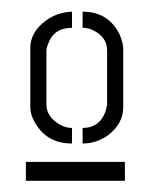

<svg xmlns="http://www.w3.org/2000/svg" viewBox="-20 -706 265 337"><path d="M25.4 -388.7V-421.9H199.2V-388.7ZM33.2 -517.6V-622.1Q33.2 -649.4 60.5 -669.9Q81.1 -684.6 106.4 -685.5V-657.2Q74.2 -657.2 64.5 -628.9Q61.5 -622.1 61.5 -617.2V-522.5Q61.5 -501 85 -487.3Q95.7 -481.4 106.4 -481.4V-454.1Q59.6 -454.1 39.1 -495.1Q33.2 -506.8 33.2 -517.6ZM125 -454.1V-481.4Q154.3 -481.4 165 -509.8Q167 -516.6 168 -521.5V-617.2Q168 -640.6 144.5 -652.3Q135.7 -657.2 125 -657.2V-685.5Q170.9 -685.5 190.4 -644.5Q195.3 -632.8 196.3 -622.1V-517.6Q196.3 -489.3 169.9 -468.8Q149.4 -454.1 125 -454.1Z"/></svg>

Font: Post No Bills Colombo
Style: Medium
Weight: 600
Designer: Kosala Senevirathne, Siva Puranthara, Lasantha Premarathna, Tharique Azeez
Foundry: Mooniak
Version: Version 1.220 ; ttfautohint (v1.5)